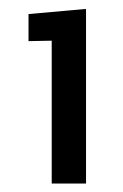

<svg xmlns="http://www.w3.org/2000/svg" viewBox="-20 -742 279 437"><path d="M175.8 -324.2Q156.2 -324.2 97.7 -324.2Q97.7 -406.2 97.7 -649.4Q85 -649.4 44.9 -648.4Q44.9 -664.1 44.9 -710Q78.1 -712.9 175.8 -721.7Q175.8 -622.1 175.8 -324.2Z"/></svg>

Font: Noto Sans Hebrew DECATHLON 
Style: Regular
Weight: 400
Designer: Monotype Design team
Version: Version 1.03 uh